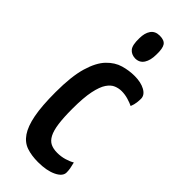

<svg xmlns="http://www.w3.org/2000/svg" viewBox="-233 -729 772 772"><g transform="rotate(45 153.0 -343.0)"><path d="M176 10Q139 10 111 0.5Q83 -9 64.5 -36Q46 -63 36.5 -111.5Q27 -160 27 -239Q27 -329 43 -383Q59 -437 85.5 -464.5Q112 -492 143.5 -501Q175 -510 206 -510Q242 -510 265.5 -497Q289 -484 289 -463Q289 -454 287.5 -441Q286 -428 280 -413Q268 -419 249.5 -424.5Q231 -430 212 -430Q196 -430 180 -423.5Q164 -417 151 -398Q138 -379 130 -341Q122 -303 122 -239Q122 -190 126.5 -157Q131 -124 141 -105Q151 -86 166.5 -78.5Q182 -71 204 -71Q226 -71 246 -77Q266 -83 279 -91Q283 -76 285 -64.5Q287 -53 287 -42Q287 -20 256 -5Q225 10 176 10ZM157 -561Q135 -562 123 -576.5Q111 -591 112 -630Q112 -660 124.5 -678Q137 -696 163 -696Q189 -696 198.5 -682Q208 -668 207 -633Q207 -600 194.5 -580.5Q182 -561 157 -561Z"/></g></svg>

Font: Yanone Kaffeesatz ExtraLight Medium
Style: Regular
Weight: 500
Version: Version 2.003